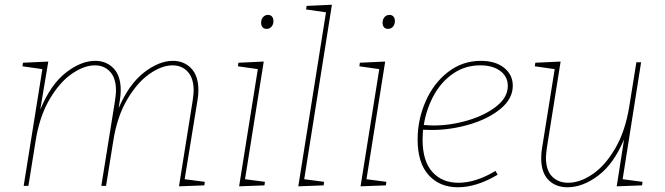

<svg xmlns="http://www.w3.org/2000/svg" viewBox="-20 -785 2807 811"><path d="M760 -28 845 -17 843 -2 736 2 794 -361Q798 -391 798 -402Q798 -455 773 -482Q748 -509 709 -509Q663 -509 611 -472.5Q559 -436 516.5 -363.5Q474 -291 458 -187L428 0H408L466 -361Q470 -391 470 -402Q470 -455 445 -482Q420 -509 381 -509Q335 -509 283 -473Q231 -437 188.5 -364Q146 -291 130 -187L100 0H80L159 -493L75 -505L77 -520L184 -525L150 -322Q194 -428 258 -478Q322 -528 382 -528Q429 -528 459.5 -496.5Q490 -465 490 -404Q490 -381 486 -360L481 -328Q525 -430 588.5 -479Q652 -528 710 -528Q757 -528 787.5 -496.5Q818 -465 818 -404Q818 -381 814 -360Z M1094 -525 1015 -28 1099 -17 1097 -2 990 2 1069 -493 985 -505 987 -520ZM1083 -689Q1083 -703 1091 -712.5Q1099 -722 1112 -722Q1123 -722 1129 -715Q1135 -708 1135 -696Q1135 -682 1127 -672.5Q1119 -663 1106 -663Q1095 -663 1089 -670Q1083 -677 1083 -689Z M1275 -760 1382 -765 1265 -28 1349 -17 1347 -2 1240 2 1357 -733 1273 -745Z M1607 -525 1528 -28 1612 -17 1610 -2 1503 2 1582 -493 1498 -505 1500 -520ZM1596 -689Q1596 -703 1604 -712.5Q1612 -722 1625 -722Q1636 -722 1642 -715Q1648 -708 1648 -696Q1648 -682 1640 -672.5Q1632 -663 1619 -663Q1608 -663 1602 -670Q1596 -677 1596 -689Z M1767 -237Q1765 -209 1765 -195Q1765 -105 1806 -59Q1847 -13 1916 -13Q1990 -13 2073 -63L2082 -47Q1993 6 1914 6Q1837 6 1790.5 -45.5Q1744 -97 1744 -196Q1744 -279 1777.5 -356Q1811 -433 1872 -480.5Q1933 -528 2011 -528Q2073 -528 2109.5 -498.5Q2146 -469 2146 -423Q2146 -368 2094.5 -325.5Q2043 -283 1963.5 -259.5Q1884 -236 1804 -236ZM1770 -257Q1796 -255 1812 -255Q1883 -255 1956 -276.5Q2029 -298 2077 -336Q2125 -374 2125 -422Q2125 -461 2093.5 -485Q2062 -509 2008 -509Q1945 -509 1894.5 -474.5Q1844 -440 1812.5 -382.5Q1781 -325 1770 -257Z M2610 -28 2694 -17 2692 -2 2585 2 2616 -196Q2572 -92 2506.5 -43Q2441 6 2377 6Q2327 6 2296.5 -25Q2266 -56 2266 -117Q2266 -141 2270 -162L2323 -493L2239 -505L2241 -520L2348 -525L2290 -161Q2286 -131 2286 -120Q2286 -66 2312 -39.5Q2338 -13 2380 -13Q2429 -13 2482 -48.5Q2535 -84 2578 -157Q2621 -230 2638 -335L2668 -522H2688Z"/></svg>

Font: Bitter Pro Thin
Style: Italic
Weight: 250
Italic angle: -9°
Designer: Sol Matas, and Bitter project Authors
Foundry: Sol Matas
Version: Version 1.010